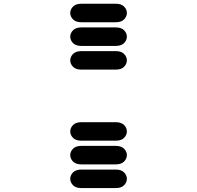

<svg xmlns="http://www.w3.org/2000/svg" viewBox="-20 -881 1040 1013"><path d="M409.2 111.3Q379.9 111.3 365.2 96.2Q350.6 81.1 350.6 62.5Q350.6 43.9 365.2 28.8Q379.9 13.7 409.2 13.7H590.8Q620.1 13.7 634.8 28.8Q649.4 43.9 649.4 62.5Q649.4 81.1 634.8 96.2Q620.1 111.3 590.8 111.3ZM409.2 -13.7Q379.9 -13.7 365.2 -28.8Q350.6 -43.9 350.6 -62.5Q350.6 -81.1 365.2 -96.2Q379.9 -111.3 409.2 -111.3H590.8Q620.1 -111.3 634.8 -96.2Q649.4 -81.1 649.4 -62.5Q649.4 -43.9 634.8 -28.8Q620.1 -13.7 590.8 -13.7ZM409.2 -138.7Q379.9 -138.7 365.2 -153.8Q350.6 -168.9 350.6 -187.5Q350.6 -206.1 365.2 -221.2Q379.9 -236.3 409.2 -236.3H590.8Q620.1 -236.3 634.8 -221.2Q649.4 -206.1 649.4 -187.5Q649.4 -168.9 634.8 -153.8Q620.1 -138.7 590.8 -138.7ZM409.2 -513.7Q379.9 -513.7 365.2 -528.8Q350.6 -543.9 350.6 -562.5Q350.6 -581.1 365.2 -596.2Q379.9 -611.3 409.2 -611.3H590.8Q620.1 -611.3 634.8 -596.2Q649.4 -581.1 649.4 -562.5Q649.4 -543.9 634.8 -528.8Q620.1 -513.7 590.8 -513.7ZM409.2 -638.7Q379.9 -638.7 365.2 -653.8Q350.6 -668.9 350.6 -687.5Q350.6 -706.1 365.2 -721.2Q379.9 -736.3 409.2 -736.3H590.8Q620.1 -736.3 634.8 -721.2Q649.4 -706.1 649.4 -687.5Q649.4 -668.9 634.8 -653.8Q620.1 -638.7 590.8 -638.7ZM409.2 -763.7Q379.9 -763.7 365.2 -778.8Q350.6 -793.9 350.6 -812.5Q350.6 -831.1 365.2 -846.2Q379.9 -861.3 409.2 -861.3H590.8Q620.1 -861.3 634.8 -846.2Q649.4 -831.1 649.4 -812.5Q649.4 -793.9 634.8 -778.8Q620.1 -763.7 590.8 -763.7Z"/></svg>

Font: Sixtyfour Normal
Style: Regular
Weight: 400
Monospace: yes
Designer: Jens Kutilek
Foundry: Jens Kutilek
Version: Version 2.000